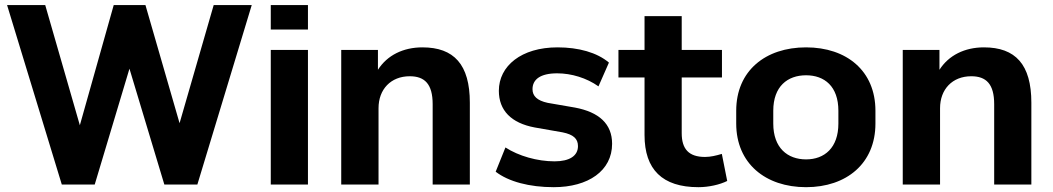

<svg xmlns="http://www.w3.org/2000/svg" viewBox="-20 -739 4216 769"><path d="M359.4 0 498.5 -463.9 638.2 0H770.5L988.3 -718.8H835.9L699.2 -245.6L562.5 -718.8H435.5L299.8 -237.3L161.1 -718.8H8.3L227.5 0Z M1213.4 -620.6V-718.8H1064.5V-620.6ZM1213.4 0V-539.1H1064.5V0Z M1496.1 0V-305.7C1496.1 -381.3 1545.4 -433.6 1621.1 -433.6C1680.7 -433.6 1712.9 -402.8 1712.9 -321.8V0H1861.8V-327.6C1861.8 -481 1797.9 -549.3 1671.9 -549.3C1594.7 -549.3 1530.8 -517.6 1493.7 -459.5V-539.1H1346.7V0Z M2197.8 10.7C2336.4 10.7 2431.6 -55.2 2431.6 -163.1C2431.6 -243.2 2378.9 -290 2283.2 -308.1L2173.3 -327.1C2130.9 -336.4 2112.8 -354.5 2112.8 -381.8C2112.8 -420.4 2143.6 -445.3 2211.4 -445.3C2268.6 -445.3 2329.6 -426.8 2377 -393.1L2418.9 -488.3C2371.1 -528.8 2297.4 -549.3 2212.9 -549.3C2067.9 -549.3 1978 -474.6 1978 -375.5C1978 -296.9 2027.3 -246.1 2121.6 -228.5L2232.9 -209C2276.4 -200.2 2294.9 -183.6 2294.9 -153.8C2294.9 -115.2 2261.7 -92.8 2201.2 -92.8C2131.8 -92.8 2057.1 -114.3 2004.4 -148.4L1965.3 -51.3C2016.6 -11.7 2100.1 10.7 2197.8 10.7Z M2777.3 10.7C2818.8 10.7 2863.3 0.5 2892.6 -14.2L2871.1 -122.6C2847.7 -115.7 2826.2 -110.4 2803.7 -110.4C2738.8 -110.4 2710.4 -142.1 2710.4 -205.6V-428.7H2871.6V-539.1H2710.4V-674.3H2561.5V-539.1H2457V-428.7H2561.5V-198.2C2561.5 -60.1 2632.8 10.7 2777.3 10.7Z M3208.5 10.7C3370.6 10.7 3486.3 -84.5 3486.3 -244.1V-295.4C3486.3 -455.6 3370.6 -549.3 3208.5 -549.3C3045.9 -549.3 2928.7 -455.6 2928.7 -295.4V-244.1C2928.7 -84.5 3045.9 10.7 3208.5 10.7ZM3208.5 -100.6C3134.3 -100.6 3077.1 -146.5 3077.1 -244.1V-295.4C3077.1 -393.1 3134.3 -437.5 3208.5 -437.5C3282.2 -437.5 3337.9 -393.1 3337.9 -295.4V-244.1C3337.9 -147 3282.2 -100.6 3208.5 -100.6Z M3745.1 0V-305.7C3745.1 -381.3 3794.4 -433.6 3870.1 -433.6C3929.7 -433.6 3961.9 -402.8 3961.9 -321.8V0H4110.8V-327.6C4110.8 -481 4046.9 -549.3 3920.9 -549.3C3843.8 -549.3 3779.8 -517.6 3742.7 -459.5V-539.1H3595.7V0Z"/></svg>

Font: Winston
Style: Bold
Weight: 700
Designer: Vernon Adams, Kim Jin-seong, David Berlow, Cristiano Sobral
Foundry: The Winston Project Authors
Version: Version 3.004